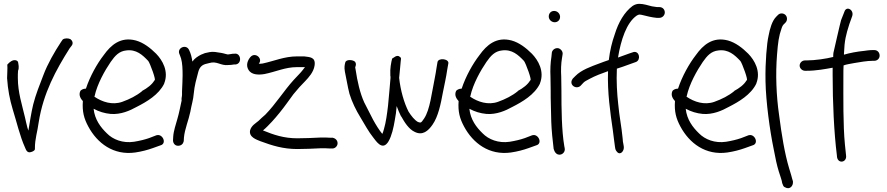

<svg xmlns="http://www.w3.org/2000/svg" viewBox="-20 -766 4625 1001"><path d="M17 -359V-358C21 -298 31 -247 46 -197C67 -130 84 -55 110 2C114 9 119 36 144 26C154 23 164 17 162 7V6C162 -43 175 -77 182 -130C206 -281 271 -400 343 -514L353 -527C364 -540 357 -555 347 -562C336 -567 318 -568 307 -560L298 -547C265 -497 228 -433 206 -374C188 -327 166 -273 153 -221C143 -180 135 -127 128 -85L123 -100C118 -116 115 -136 110 -155C95 -220 73 -284 73 -360C73 -373 73 -385 74 -396V-397C81 -413 76 -431 74 -443C71 -450 62 -454 51 -452C34 -448 23 -434 18 -429C20 -409 17 -383 17 -359Z M399 -292C388 -269 402 -250 412 -239C408 -184 418 -148 440 -107C487 -19 572 45 685 29C719 24 749 16 777 6L816 -8C852 -17 828 -70 797 -61H796L757 -46C734 -38 709 -32 679 -27C620 -18 568 -39 537 -71C505 -102 474 -142 468 -199C496 -184 525 -175 557 -172C610 -168 657 -189 693 -209C744 -235 808 -272 836 -330V-331C861 -394 827 -452 794 -486C764 -516 728 -544 688 -555C609 -576 558 -531 521 -479C486 -434 449 -368 428 -304C412 -304 402 -296 399 -292ZM472 -262 473 -264C487 -329 527 -399 557 -443C580 -476 601 -499 638 -503C690 -510 723 -480 753 -448C761 -439 798 -341 785 -347C773 -325 747 -306 721 -292V-291C692 -267 656 -249 617 -235C566 -217 513 -234 472 -262Z M983 -445C980 -466 975 -487 966 -505C951 -539 900 -516 916 -483C919 -474 921 -471 924 -461C931 -437 932 -405 932 -373C932 -360 931 -347 931 -336C931 -319 929 -306 929 -290V-272C929 -262 925 -254 927 -242C920 -211 914 -177 905 -147C897 -117 885 -85 883 -53L882 -34C882 -21 891 -6 908 -6C925 -6 935 -16 938 -30V-31L939 -49C943 -93 963 -138 973 -186V-187C978 -217 988 -247 990 -277C994 -321 1004 -354 1014 -392C1021 -417 1034 -429 1058 -434L1070 -437C1111 -450 1130 -422 1171 -427C1179 -427 1191 -428 1201 -430H1209C1244 -435 1236 -492 1202 -486H1195C1186 -484 1179 -484 1168 -482C1166 -482 1163 -483 1159 -484L1144 -488C1137 -490 1128 -491 1121 -492L1102 -495C1081 -498 1062 -492 1048 -489L1031 -482H1030C1011 -472 996 -463 983 -445Z M1566 -472H1528C1463 -472 1410 -448 1350 -435C1342 -434 1336 -433 1329 -434C1353 -460 1310 -498 1285 -468C1274 -455 1259 -428 1276 -401C1291 -377 1324 -374 1359 -380C1419 -392 1467 -416 1528 -416H1570C1561 -405 1553 -393 1542 -382L1511 -349C1461 -294 1417 -223 1363 -168C1349 -156 1338 -146 1328 -136C1313 -123 1291 -112 1284 -87C1276 -51 1318 -38 1337 -30C1399 -7 1456 11 1530 11C1569 11 1611 9 1652 7C1673 7 1689 7 1697 8H1710C1726 10 1740 -4 1740 -19C1740 -36 1727 -45 1715 -48H1700C1691 -49 1675 -49 1652 -49C1611 -47 1569 -45 1530 -45C1460 -45 1407 -63 1351 -86C1367 -99 1383 -116 1398 -132C1423 -159 1452 -195 1475 -227L1510 -275C1532 -302 1549 -321 1572 -344C1589 -362 1615 -390 1620 -424C1627 -469 1595 -468 1566 -472Z M2170 -127C2170 -127 2166 -128 2159 -130C2141 -140 2124 -162 2110 -184C2087 -229 2068 -294 2061 -360C2063 -384 2065 -405 2067 -423C2069 -440 2069 -450 2070 -454C2072 -461 2070 -467 2064 -470C2050 -483 2031 -464 2026 -461L2025 -463C2019 -439 2013 -410 2015 -375V-372C2016 -369 2016 -365 2016 -360C2014 -337 2012 -313 2010 -291L2003 -215C1998 -172 1992 -128 1982 -94C1979 -84 1977 -75 1973 -68C1956 -89 1941 -113 1925 -142C1911 -171 1895 -199 1879 -232C1857 -280 1843 -342 1834 -403C1832 -410 1832 -415 1832 -416C1833 -419 1840 -432 1831 -444C1820 -455 1784 -458 1780 -440C1777 -428 1774 -416 1778 -393C1786 -357 1792 -315 1802 -277C1815 -234 1837 -190 1858 -156C1881 -118 1901 -80 1926 -49C1939 -33 1970 18 2000 -21C2002 -23 2004 -27 2006 -30C2022 -57 2032 -101 2038 -138C2043 -162 2046 -187 2048 -213C2055 -194 2063 -175 2071 -159H2072C2088 -130 2111 -93 2141 -79C2183 -57 2213 -84 2235 -116C2265 -159 2278 -224 2289 -284C2297 -325 2306 -362 2312 -405L2317 -433C2325 -459 2267 -467 2261 -443L2256 -413C2253 -394 2250 -374 2246 -355C2231 -284 2222 -194 2191 -148C2183 -136 2177 -127 2171 -127Z M2358 -292C2347 -269 2361 -250 2371 -239C2367 -184 2377 -148 2399 -107C2446 -19 2531 45 2644 29C2678 24 2708 16 2736 6L2775 -8C2811 -17 2787 -70 2756 -61H2755L2716 -46C2693 -38 2668 -32 2638 -27C2579 -18 2527 -39 2496 -71C2464 -102 2433 -142 2427 -199C2455 -184 2484 -175 2516 -172C2569 -168 2616 -189 2652 -209C2703 -235 2767 -272 2795 -330V-331C2820 -394 2786 -452 2753 -486C2723 -516 2687 -544 2647 -555C2568 -576 2517 -531 2480 -479C2445 -434 2408 -368 2387 -304C2371 -304 2361 -296 2358 -292ZM2431 -262 2432 -264C2446 -329 2486 -399 2516 -443C2539 -476 2560 -499 2597 -503C2649 -510 2682 -480 2712 -448C2720 -439 2757 -341 2744 -347C2732 -325 2706 -306 2680 -292V-291C2651 -267 2615 -249 2576 -235C2525 -217 2472 -234 2431 -262Z M2872 -650C2888 -650 2900 -662 2900 -678C2900 -695 2886 -709 2869 -709C2852 -709 2841 -696 2841 -680C2841 -663 2856 -650 2872 -650ZM2866 8C2869 19 2873 29 2881 35C2902 51 2930 30 2924 6L2922 -4C2908 -86 2907 -200 2907 -295C2907 -320 2906 -343 2906 -365V-366C2904 -401 2905 -435 2910 -463L2913 -482C2915 -491 2911 -499 2907 -504C2890 -526 2860 -512 2857 -492V-491L2855 -471C2850 -440 2848 -404 2850 -364C2850 -342 2851 -320 2851 -295C2851 -270 2851 -244 2852 -216L2854 -132C2855 -93 2862 -23 2866 6Z M3196 -408C3241 -422 3263 -432 3296 -443C3322 -454 3314 -500 3284 -495L3260 -487C3246 -482 3228 -475 3202 -466C3217 -557 3246 -648 3300 -685C3306 -688 3310 -690 3313 -690C3319 -690 3324 -689 3332 -687C3351 -682 3380 -675 3403 -673H3418C3433 -673 3446 -686 3446 -701C3446 -716 3435 -729 3418 -729H3406L3379 -733C3359 -738 3335 -746 3313 -746C3302 -746 3290 -743 3278 -735C3235 -703 3204 -649 3185 -587C3171 -548 3160 -503 3154 -453C3137 -447 3119 -441 3104 -435C3061 -419 3010 -401 2980 -370L2966 -356C2962 -351 2959 -344 2959 -337C2959 -322 2973 -311 2987 -311C2995 -311 3002 -314 3007 -319L3021 -334C3026 -340 3038 -347 3056 -356C3084 -371 3116 -383 3150 -395C3146 -284 3162 -177 3175 -87C3179 -61 3182 -26 3186 -2L3188 10C3190 18 3195 24 3198 27C3215 45 3236 20 3232 -3L3230 -15C3228 -21 3227 -32 3226 -46C3220 -109 3209 -158 3203 -224C3197 -277 3193 -344 3196 -405Z M3486 -292C3475 -269 3489 -250 3499 -239C3495 -184 3505 -148 3527 -107C3574 -19 3659 45 3772 29C3806 24 3836 16 3864 6L3903 -8C3939 -17 3915 -70 3884 -61H3883L3844 -46C3821 -38 3796 -32 3766 -27C3707 -18 3655 -39 3624 -71C3592 -102 3561 -142 3555 -199C3583 -184 3612 -175 3644 -172C3697 -168 3744 -189 3780 -209C3831 -235 3895 -272 3923 -330V-331C3948 -394 3914 -452 3881 -486C3851 -516 3815 -544 3775 -555C3696 -576 3645 -531 3608 -479C3573 -434 3536 -368 3515 -304C3499 -304 3489 -296 3486 -292ZM3559 -262 3560 -264C3574 -329 3614 -399 3644 -443C3667 -476 3688 -499 3725 -503C3777 -510 3810 -480 3840 -448C3848 -439 3885 -341 3872 -347C3860 -325 3834 -306 3808 -292V-291C3779 -267 3743 -249 3704 -235C3653 -217 3600 -234 3559 -262Z M4074 211C4096 224 4117 205 4114 179L4110 166C4108 158 4103 139 4094 111C4071 34 4055 -63 4042 -165C4027 -268 4023 -380 4031 -480C4036 -544 4040 -577 4055 -619C4059 -631 4063 -636 4065 -638L4075 -648C4080 -653 4083 -660 4083 -668C4083 -685 4070 -696 4055 -696C4047 -696 4041 -693 4036 -688L4027 -679C4005 -657 3994 -617 3987 -580C3982 -558 3978 -526 3975 -485C3972 -445 3970 -398 3971 -342C3973 -234 3994 -84 4013 8C4022 58 4031 98 4040 127C4050 160 4056 172 4058 189C4058 190 4059 190 4059 191C4065 209 4068 208 4074 211Z M4184 -451H4177C4161 -451 4149 -438 4149 -424C4149 -409 4163 -397 4177 -397H4185C4236 -397 4282 -406 4321 -413V-374C4321 -234 4328 -76 4343 43L4344 54C4351 90 4396 80 4391 45L4390 35C4389 30 4388 13 4385 -13C4375 -115 4377 -255 4377 -373C4377 -391 4377 -408 4378 -425C4394 -431 4413 -433 4432 -437C4459 -442 4503 -449 4529 -449H4538C4553 -449 4566 -460 4566 -476C4566 -492 4555 -505 4538 -505H4529C4512 -505 4487 -501 4487 -501C4447 -497 4411 -490 4380 -481V-486C4383 -557 4390 -583 4408 -640L4423 -682C4434 -715 4392 -738 4382 -704L4365 -661C4362 -653 4325 -490 4325 -490C4324 -483 4324 -476 4324 -469C4288 -460 4231 -451 4184 -451Z"/></svg>

Font: Stray Cat
Style: BdCn
Weight: 700
Version: Version 1.0